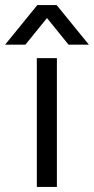

<svg xmlns="http://www.w3.org/2000/svg" viewBox="-68 -736 370 756"><path d="M79 -716H155L282 -560H202L117 -665L32 -560H-48ZM77 0V-507H156V0Z"/></svg>

Font: Hind
Style: Regular
Weight: 400
Designer: Manushi Parikh, Satya Rajpurohit
Foundry: Indian Type Foundry
Version: Version 2.000;PS 1.0;hotconv 1.0.79;makeotf.lib2.5.61930